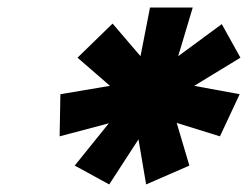

<svg xmlns="http://www.w3.org/2000/svg" viewBox="-20 -865 650 503"><path d="M488.8 -640.1 607.9 -618.2 556.2 -507.8 442.9 -543 476.1 -431.2 362.8 -381.8 342.8 -500 266.1 -381.8 175.8 -431.2 265.1 -542 136.2 -507.8 138.2 -618.2 268.1 -640.1 183.1 -713.9 274.9 -803.2 348.1 -717.8 373 -845.2H484.9L446.8 -717.8L561 -801.8L609.9 -713.9Z"/></svg>

Font: Sinkin Sans 800 Black Italic
Style: Regular
Weight: 900
Italic angle: -112°
Designer: Keith Bates
Foundry: K-Type
Version: Sinkin Sans (version 1.0)  by Keith Bates   •   © 2014   www